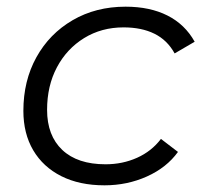

<svg xmlns="http://www.w3.org/2000/svg" viewBox="-20 -550 616 575"><path d="M293 5Q218 5 163.5 -22.5Q109 -50 79.5 -100Q50 -150 50 -218Q50 -308 89 -378.5Q128 -449 197.5 -489.5Q267 -530 356 -530Q429 -530 481.5 -503.5Q534 -477 563 -425L503 -390Q481 -430 442.5 -449Q404 -468 350 -468Q284 -468 232 -436Q180 -404 150.5 -348.5Q121 -293 121 -221Q121 -144 166.5 -101Q212 -58 296 -58Q347 -58 390.5 -77.5Q434 -97 462 -134L513 -95Q479 -48 420 -21.5Q361 5 293 5Z"/></svg>

Font: MOST Montserrat
Style: Italic
Weight: 400
Italic angle: -11.3°
Designer: Julieta Ulanovsky
Foundry: Julieta Ulanovsky
Version: Version 8.000;March 11, 2024;FontCreator 15.0.0.2926 64-bit